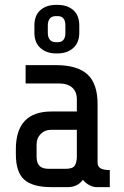

<svg xmlns="http://www.w3.org/2000/svg" viewBox="-20 -767 510 787"><path d="M216 -548H210Q171 -548 146 -570Q121 -592 121 -633V-662Q121 -704 145.5 -725.5Q170 -747 210 -747H216Q256 -747 280.5 -725.5Q305 -704 305 -662V-633Q305 -592 280 -570Q255 -548 216 -548ZM216 -701H210Q192 -701 184 -690.5Q176 -680 176 -663V-632Q176 -615 184 -604.5Q192 -594 210 -594H216Q248 -594 248 -632V-663Q248 -701 216 -701ZM320 -30Q297 0 259 0H190Q114 0 79.5 -30.5Q45 -61 45 -135V-155Q45 -310 191 -310H295V-360Q295 -391 276 -408Q257 -425 220 -425H85V-500H210Q297 -500 338.5 -462Q380 -424 380 -340V-100Q380 -85 391.5 -77.5Q403 -70 430 -70V0H375Q362 0 346.5 -8Q331 -16 320 -30ZM295 -125V-235H190Q164 -235 147 -218Q130 -201 130 -175V-125Q130 -99 142 -87Q154 -75 180 -75H249Q279 -75 287 -89Q295 -103 295 -125Z"/></svg>

Font: Share Tech
Style: Regular
Weight: 400
Designer: Ralph du Carrois
Foundry: Carrois Type Design
Version: Version 1.100